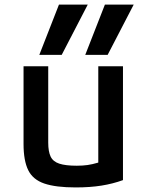

<svg xmlns="http://www.w3.org/2000/svg" viewBox="-20 -810 640 840"><path d="M451 -570H353L439 -790H565ZM250 -570H152L238 -790H364ZM311 10Q224 10 174 -7Q124 -24 103.5 -65.5Q83 -107 83 -180V-520H191V-186Q191 -147 201.5 -125Q212 -103 239.5 -94Q267 -85 316 -85Q342 -85 363 -88Q384 -91 407.5 -98Q431 -105 464 -118L410 -50V-520H518V-22Q474 -6 424 2Q374 10 311 10Z"/></svg>

Font: M PLUS Code Latin Expanded Medium
Style: Regular
Weight: 500
Width: 7
Designer: Coji Morishita
Foundry: UNDERFOREST DESIGN
Version: Version 1.002; ttfautohint (v1.8.3)